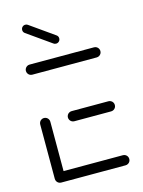

<svg xmlns="http://www.w3.org/2000/svg" viewBox="-107 -751 607 815"><g transform="rotate(-15 197.0 -343.5)"><path d="M37 -22.2V-261.5Q37 -267.4 40 -272.6Q43 -277.8 48.1 -280.7Q53.3 -283.7 59.3 -283.7Q65.2 -283.7 70.4 -280.7Q75.6 -277.8 78.5 -272.6Q81.5 -267.4 81.5 -261.5V-22.2ZM364.4 -22.2Q364.4 -16.3 361.5 -11.1Q358.5 -5.9 353.3 -3Q348.1 0 342.2 0H59.3Q53.3 0 48.1 -3Q43 -5.9 40 -11.1Q37 -16.3 37 -22.2Q37 -28.1 40 -33.3Q43 -38.5 48.1 -41.5Q53.3 -44.4 59.3 -44.4H342.2Q348.1 -44.4 353.3 -41.5Q358.5 -38.5 361.5 -33.3Q364.4 -28.1 364.4 -22.2ZM158.1 -259.3Q158.1 -265.2 161.1 -270.4Q164.1 -275.6 169.3 -278.5Q174.4 -281.5 180.4 -281.5H342.2Q348.1 -281.5 353.3 -278.5Q358.5 -275.6 361.5 -270.4Q364.4 -265.2 364.4 -259.3Q364.4 -253.3 361.5 -248.1Q358.5 -243 353.3 -240Q348.1 -237 342.2 -237H180.4Q174.4 -237 169.3 -240Q164.1 -243 161.1 -248.1Q158.1 -253.3 158.1 -259.3ZM37 -496.3Q37 -502.2 40 -507.4Q43 -512.6 48.1 -515.6Q53.3 -518.5 59.3 -518.5H342.2Q348.1 -518.5 353.3 -515.6Q358.5 -512.6 361.5 -507.4Q364.4 -502.2 364.4 -496.3Q364.4 -490.4 361.5 -485.2Q358.5 -480 353.3 -477Q348.1 -474.1 342.2 -474.1H59.3Q53.3 -474.1 48.1 -477Q43 -480 40 -485.2Q37 -490.4 37 -496.3ZM66.7 -668.1Q66.7 -675.9 72 -681.3Q77.4 -686.7 85.2 -686.7Q91.5 -686.7 95.9 -683.3L201.9 -608.5Q205.6 -605.9 207.6 -602.2Q209.6 -598.5 209.6 -593.7Q209.6 -585.9 204.3 -580.6Q198.9 -575.2 191.1 -575.2Q184.8 -575.2 180.4 -578.5L74.4 -653.3Q70.7 -655.9 68.7 -659.6Q66.7 -663.3 66.7 -668.1Z"/></g></svg>

Font: 26F Galaxy Sans
Style: Regular
Weight: 400
Designer: C₂₉H₂₅N₃O₅
Version: Version 1.100;FEAKit 1.0